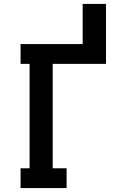

<svg xmlns="http://www.w3.org/2000/svg" viewBox="-20 -960 640 980"><path d="M85 0V-101H131V-634H85V-735H402V-940H521V-634H249V-101H320V0Z"/></svg>

Font: Iosevka Curly Slab Extended
Style: Bold
Weight: 700
Width: 7
Monospace: yes
Designer: Belleve Invis
Foundry: Belleve Invis
Version: Version 11.1.0; ttfautohint (v1.8.3)